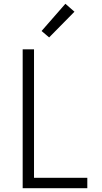

<svg xmlns="http://www.w3.org/2000/svg" viewBox="-20 -996 540 1016"><path d="M100 0V-735H160V-55H442V0ZM240 -798 200 -832 326 -976 374 -934Z"/></svg>

Font: Iosevka SS04 Light
Style: Regular
Weight: 300
Monospace: yes
Designer: Belleve Invis
Foundry: Belleve Invis
Version: Version 19.0.0; ttfautohint (v1.8.4)